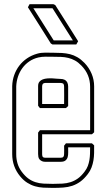

<svg xmlns="http://www.w3.org/2000/svg" viewBox="-20 -895 515 930"><path d="M39.1 -478Q40 -506.3 48.8 -531.2Q57.6 -556.2 73.2 -576.7Q88.9 -597.2 110.6 -612.1Q132.3 -627 159.7 -634.8Q177.7 -640.1 197.8 -639.9Q217.8 -639.6 235.8 -639.6Q259.3 -639.6 279.5 -638.4Q299.8 -637.2 318.6 -632.6Q337.4 -627.9 354.7 -617.9Q372.1 -607.9 389.2 -590.3Q411.6 -566.9 423.8 -537.8Q436 -508.8 436 -476.6V-254.4Q433.6 -252 430.9 -249.5Q428.2 -247.1 425.3 -244.6H184.1V-147.5Q184.1 -142.1 186.5 -135.7Q189.5 -132.8 192.4 -131.8Q195.3 -130.9 199.2 -130.9H273.4Q283.2 -130.9 286.9 -135.3Q290.5 -139.6 290.5 -148.9Q291 -159.2 290.8 -169.2Q290.5 -179.2 290.5 -189.5Q293 -191.9 294.9 -194.8Q296.9 -197.8 299.3 -200.7H425.3Q428.2 -198.2 430.9 -195.8Q433.6 -193.4 436 -190.9Q436 -172.4 435.8 -154.1Q435.5 -135.7 432.6 -118.2Q429.7 -100.6 423.3 -83.7Q417 -66.9 405.3 -51.8Q387.2 -28.3 368.9 -15.1Q350.6 -2 330.1 4.9Q309.6 11.7 286.4 13.4Q263.2 15.1 235.8 15.1Q211.4 15.1 189.9 13.9Q168.5 12.7 149.2 7.1Q129.9 1.5 112.1 -9.8Q94.2 -21 77.6 -41Q39.1 -87.4 39.1 -148.9ZM58.6 -147.5Q58.6 -124.5 64.9 -103.3Q71.3 -82 85 -63.5Q100.6 -42.5 116.9 -30.5Q133.3 -18.6 151.6 -12.7Q169.9 -6.8 190.7 -5.6Q211.4 -4.4 235.8 -4.4Q261.2 -4.4 282.2 -5.6Q303.2 -6.8 321.8 -12.7Q340.3 -18.6 356.9 -30.3Q373.5 -42 389.6 -63.5Q399.9 -76.7 405.3 -90.8Q410.6 -105 413.1 -119.9Q415.5 -134.8 416 -150.1Q416.5 -165.5 416.5 -181.2H310.1Q310.1 -169.4 310.3 -157Q310.5 -144.5 307.9 -134.5Q305.2 -124.5 297.4 -117.9Q289.6 -111.3 273.4 -111.3H198.7Q182.1 -111.3 171.4 -123Q167 -128.4 165.8 -135.5Q164.6 -142.6 164.6 -148.9V-252.9Q167 -255.4 168.9 -258.3Q170.9 -261.2 173.3 -264.2H416.5Q416.5 -317.4 416.7 -369.4Q417 -421.4 416.5 -474.6Q416.5 -534.2 374.5 -577.1Q358.9 -593.3 343.3 -601.8Q327.6 -610.4 310.8 -614.5Q293.9 -618.7 275.4 -619.4Q256.8 -620.1 235.8 -620.1Q218.8 -620.1 200.9 -620.4Q183.1 -620.6 166 -616.7Q141.1 -610.8 121.6 -597.4Q102.1 -584 88.4 -565.2Q74.7 -546.4 67.1 -523.7Q59.6 -501 58.6 -476.6ZM123 -874.5H238.8Q241.2 -873.5 243.2 -872.6Q245.1 -871.6 247.6 -870.6Q275.4 -826.7 303 -783.2Q330.6 -739.7 358.4 -695.3Q356 -691.4 354 -687.5Q352.1 -683.6 349.6 -679.7H233.9Q230.5 -682.1 226.1 -684.6Q198.2 -729 170.7 -772.5Q143.1 -815.9 115.2 -859.9ZM164.6 -382.8V-478Q164.6 -491.2 170.9 -499Q177.2 -506.8 187.3 -510.5Q197.3 -514.2 209.5 -515.1Q221.7 -516.1 233.6 -515.4Q245.6 -514.6 256.1 -513.7Q266.6 -512.7 273.4 -512.7Q283.7 -512.7 292 -509Q300.3 -505.4 305.7 -496.1Q310.1 -487.3 310.1 -476.6V-381.3Q307.6 -378.9 304.9 -376.5Q302.2 -374 299.3 -371.6H173.3ZM141.6 -855 240.2 -699.2H333Q308.1 -738.3 283.7 -777.1Q259.3 -815.9 234.4 -855ZM184.1 -391.1H290.5Q290.5 -412.1 290.8 -432.9Q291 -453.6 290.5 -474.6Q290.5 -479 289.8 -482.4Q289.1 -485.8 286.6 -489.7Q281.2 -493.2 273.4 -493.2H199.2Q184.1 -493.2 184.1 -476.6Z"/></svg>

Font: Preussische VI 9 Linie
Style: Regular
Weight: 400
Designer: Peter Wiegel
Foundry: Peter Wiegel
Version: Version 1.000 2009 initial release